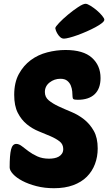

<svg xmlns="http://www.w3.org/2000/svg" viewBox="-20 -984 581 1014"><path d="M326 -720Q420 -720 465.5 -679Q511 -638 511 -572Q511 -516 480 -486.5Q449 -457 391 -457Q373 -457 368 -460.5Q363 -464 363 -475Q363 -485 361.5 -501Q360 -517 354 -532Q348 -547 335 -557.5Q322 -568 299 -568Q267 -568 242 -548.5Q217 -529 217 -498Q217 -471 237.5 -454Q258 -437 289 -422.5Q320 -408 356.5 -393Q393 -378 424 -353.5Q455 -329 475.5 -292.5Q496 -256 496 -200Q496 -156 481.5 -117.5Q467 -79 438.5 -50.5Q410 -22 366.5 -6Q323 10 265 10Q215 10 172.5 -1Q130 -12 98.5 -28.5Q67 -45 49 -64.5Q31 -84 31 -100Q31 -166 38.5 -195Q46 -224 66 -224Q80 -224 95.5 -212Q111 -200 131 -185Q151 -170 177.5 -158Q204 -146 239 -146Q253 -146 266.5 -148.5Q280 -151 290.5 -157Q301 -163 307.5 -173Q314 -183 314 -197Q314 -222 295 -237Q276 -252 247 -264.5Q218 -277 184.5 -290.5Q151 -304 122 -327.5Q93 -351 74 -388Q55 -425 55 -483Q55 -548 79.5 -593Q104 -638 142.5 -666.5Q181 -695 229.5 -707.5Q278 -720 326 -720ZM318 -780Q307 -780 298.5 -787.5Q290 -795 284 -805Q278 -815 275 -823.5Q272 -832 272 -835Q272 -842 292 -863Q312 -884 339 -906.5Q366 -929 392.5 -946.5Q419 -964 432 -964Q441 -964 458 -953.5Q475 -943 491 -929.5Q507 -916 519 -901.5Q531 -887 531 -880Q531 -872 517.5 -861.5Q504 -851 483.5 -840Q463 -829 438 -818Q413 -807 389.5 -798.5Q366 -790 346.5 -785Q327 -780 318 -780Z"/></svg>

Font: PoetsenOne
Style: Regular
Weight: 400
Designer: Rodrigo Fuenzalida, Pablo Impallari
Foundry: Pablo Impallari, Rodrigo Fuenzalida
Version: Version 1.000; ttfautohint (v0.8) -G 200 -r 50